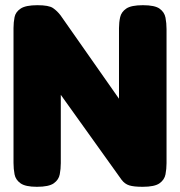

<svg xmlns="http://www.w3.org/2000/svg" viewBox="-20 -710 692 739"><path d="M122 9Q78 9 59 -4.5Q40 -18 36 -39Q32 -60 32 -83V-602Q32 -624 36 -644Q40 -664 59.5 -677Q79 -690 124 -690Q168 -690 184 -679Q200 -668 213 -651L438 -330V-602Q438 -624 442.5 -644Q447 -664 466 -677Q485 -690 530 -690Q576 -690 594.5 -676.5Q613 -663 617 -642Q621 -621 621 -598V-82Q621 -60 617 -39Q613 -18 594 -4.5Q575 9 529 9Q495 9 477.5 3.5Q460 -2 448 -18L214 -345V-82Q214 -60 210 -39Q206 -18 187 -4.5Q168 9 122 9Z"/></svg>

Font: Fredoka SemiCondensed
Style: Bold
Weight: 700
Width: 4
Designer: Ben Nathan
Foundry: Milena B. Brandão, Ben Nathan
Version: Version 2.001